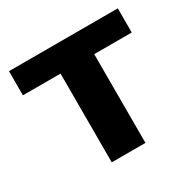

<svg xmlns="http://www.w3.org/2000/svg" viewBox="-122 -642 764 764"><g transform="rotate(-30 260.0 -259.5)"><path d="M509.8 -518.6V-407.7H337.4V0H182.6V-407.7H9.8V-518.6Z"/></g></svg>

Font: Lato-ExtraBold
Style: Regular
Weight: 500
Designer: Lukasz Dziedzic with Adam Twardoch and Botio Nikoltchev
Foundry: tyPoland Lukasz Dziedzic
Version: ""